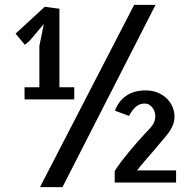

<svg xmlns="http://www.w3.org/2000/svg" viewBox="-20 -770 790 790"><path d="M237 0H144.5L532 -750H620ZM142 -581 160.5 -671.5 103.5 -604 82.5 -585.5 44 -631.5 164 -742 224.5 -734V-411H285.5V-361H81V-411H142ZM452 -19V-66.5Q463.5 -85 479 -105.2Q494.5 -125.5 510.8 -145.2Q527 -165 542.5 -182.5Q558 -200 569.5 -212.5Q583 -227 592.5 -237Q602 -247 607.8 -255.5Q613.5 -264 616.2 -272.8Q619 -281.5 619 -293Q619 -302.5 615.8 -311.5Q612.5 -320.5 606.8 -327.8Q601 -335 593 -339.5Q585 -344 574.5 -344Q554 -344 538.5 -330.2Q523 -316.5 511 -293L453 -314.5Q460 -334 471.5 -349.2Q483 -364.5 498.8 -375.5Q514.5 -386.5 534.2 -392.2Q554 -398 578.5 -398Q607 -398 629.2 -388.8Q651.5 -379.5 666.8 -364.2Q682 -349 690 -329.5Q698 -310 698 -290.5Q698 -273 692.5 -258.2Q687 -243.5 677.8 -229.8Q668.5 -216 656.8 -202.5Q645 -189 632.5 -174Q620 -159 606.8 -143.5Q593.5 -128 581.2 -114Q569 -100 559.2 -88.2Q549.5 -76.5 544 -69H704.5V-19Z"/></svg>

Font: B612
Style: Bold
Weight: 700
Designer: Nicolas Chauveau, Thomas Paillot, Jonathan Favre-Lamarine, Jean-Luc Vinot
Foundry: AIRBUS
Version: Version 1.008